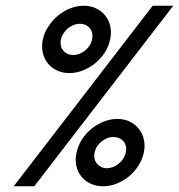

<svg xmlns="http://www.w3.org/2000/svg" viewBox="-20 -650 624 670"><path d="M584.5 -629.9 99.6 0H27.8L512.7 -629.9ZM272.5 -629.9Q296.4 -629.9 315.7 -620.6Q335 -611.3 347.7 -595.2Q360.4 -579.1 365 -557.6Q369.6 -536.1 364.3 -512.2Q359.4 -487.8 345.5 -466.6Q331.5 -445.3 312.3 -429.4Q293 -413.6 269.5 -404.3Q246.1 -395 222.2 -395Q197.8 -395 178.5 -404.3Q159.2 -413.6 146.5 -429.4Q133.8 -445.3 129.2 -466.6Q124.5 -487.8 129.4 -512.2Q134.8 -536.1 148.7 -557.6Q162.6 -579.1 181.9 -595.2Q201.2 -611.3 224.6 -620.6Q248 -629.9 272.5 -629.9ZM293.9 -550.8Q281.2 -566.9 258.8 -566.9Q247.1 -566.9 236.1 -562.5Q225.1 -558.1 216.3 -550.5Q207.5 -543 201.2 -533Q194.8 -522.9 192.4 -512.2Q190.4 -501 192.4 -491.2Q194.3 -481.4 200.2 -474.1Q206.1 -466.8 215.1 -462.4Q224.1 -458 235.8 -458Q246.6 -458 257.1 -462.2Q267.6 -466.3 276.9 -473.6Q286.1 -481 292.5 -490.7Q298.8 -500.5 301.3 -512.2Q306.2 -535.2 293.9 -550.8ZM389.2 -234.9Q414.1 -234.9 433.3 -225.3Q452.6 -215.8 465.1 -199.7Q477.5 -183.6 482.2 -162.4Q486.8 -141.1 481.9 -117.7Q476.6 -92.8 462.6 -71.3Q448.7 -49.8 429.2 -33.9Q409.7 -18.1 386.5 -9Q363.3 0 339.4 0Q314.9 0 295.7 -9.3Q276.4 -18.6 263.7 -34.4Q251 -50.3 246.3 -71.8Q241.7 -93.3 247.1 -117.7Q252 -141.1 265.4 -162.4Q278.8 -183.6 298.1 -199.7Q317.4 -215.8 340.8 -225.3Q364.3 -234.9 389.2 -234.9ZM411.6 -156.2Q397.5 -171.9 375.5 -171.9Q364.3 -171.9 353.8 -167.7Q343.3 -163.6 334.2 -156.2Q325.2 -148.9 318.8 -139.2Q312.5 -129.4 310.1 -117.7Q307.6 -106 310.1 -95.9Q312.5 -85.9 318.6 -78.6Q324.7 -71.3 333.5 -67.1Q342.3 -63 352.5 -63Q363.3 -63 373.8 -66.9Q384.3 -70.8 393.6 -78.1Q402.8 -85.4 409.4 -95.5Q416 -105.5 418.9 -117.7Q423.8 -140.6 411.6 -156.2Z"/></svg>

Font: Fibel Nord
Style: Italic
Weight: 400
Designer: Peter Wiegel
Foundry: Peter Wioegel
Version: Version 000.000